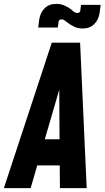

<svg xmlns="http://www.w3.org/2000/svg" viewBox="-44 -970 539 990"><path d="M-24 0 223 -750H369L403 0H265L264 -117H148L114 0ZM187 -252H263L261.5 -507.5ZM382.5 -823Q356 -823 336.2 -833.5Q316.5 -844 306 -852Q299 -857.5 290.8 -863.8Q282.5 -870 273 -870Q259.5 -870 258 -857L254 -828H153L158 -867Q163 -904.5 186 -927.2Q209 -950 245.5 -950Q269.5 -950 288.8 -941.5Q308 -933 319 -924Q329 -916 337.2 -909.5Q345.5 -903 355 -903Q368.5 -903 370 -916L374 -945H475L470 -906Q465 -868.5 442 -845.8Q419 -823 382.5 -823Z"/></svg>

Font: Mohave
Style: Bold Italic
Weight: 700
Italic angle: -8°
Designer: Gumpita Rahayu
Foundry: Tokotype
Version: Version 2.003; ttfautohint (v1.8.3)